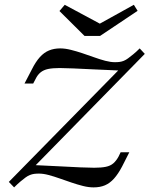

<svg xmlns="http://www.w3.org/2000/svg" viewBox="-20 -789 638 820"><path d="M40.3 11.3 17.7 -12.1 493.5 -496.8 506.5 -487.1Q433.1 -490.3 380.6 -492.7Q328.2 -495.2 292.7 -496.8Q257.3 -498.4 234.7 -498.4Q204.8 -498.4 185.5 -494.4Q166.1 -490.3 153.2 -479.8Q140.3 -469.4 131.5 -450.8L121.8 -432.3H84.7L116.1 -492.7Q132.3 -525 150 -544.8Q167.7 -564.5 189.1 -573.4Q210.5 -582.3 237.1 -582.3Q258.1 -582.3 282.3 -576.2Q306.5 -570.2 331.9 -561.7Q357.3 -553.2 381.9 -544.4Q406.5 -535.5 429.4 -529.4Q452.4 -523.4 471 -523.4Q482.3 -523.4 491.1 -524.6Q500 -525.8 508.9 -529.4Q517.7 -533.1 527 -539.9Q536.3 -546.8 548.8 -556.9Q561.3 -566.9 576.6 -582.3L598.4 -558.9L123.4 -74.2L110.5 -84.7Q183.1 -81.5 235.5 -78.6Q287.9 -75.8 323.8 -74.2Q359.7 -72.6 382.3 -72.6Q412.1 -72.6 431.9 -76.6Q451.6 -80.6 464.1 -91.5Q476.6 -102.4 486.3 -120.2L495.2 -138.7H532.3L501.6 -78.2Q484.7 -46 466.9 -26.2Q449.2 -6.5 428.2 2.4Q407.3 11.3 379.8 11.3Q358.1 11.3 334.3 5.2Q310.5 -0.8 285.5 -9.3Q260.5 -17.7 235.5 -26.6Q210.5 -35.5 187.9 -41.5Q165.3 -47.6 146 -47.6Q134.7 -47.6 125.8 -46.4Q116.9 -45.2 107.7 -41.5Q98.4 -37.9 89.1 -31Q79.8 -24.2 67.7 -14.1Q55.6 -4 40.3 11.3ZM551.6 -768.5 567.7 -742.7 407.3 -635.5H341.1L233.9 -741.9L256.5 -768.5L429 -675.8L381.5 -674.2Z"/></svg>

Font: Playfair 9pt
Style: Italic
Weight: 400
Italic angle: -15.6°
Designer: Claus Eggers Sørensen
Foundry: Claus Eggers Sørensen
Version: Version 2.001;gftools[0.9.30]